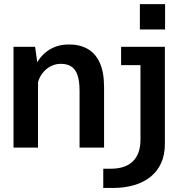

<svg xmlns="http://www.w3.org/2000/svg" viewBox="-20 -732 890 952"><path d="M47 0V-500H154L168.5 -396.5V0ZM374.5 0V-280.5Q374.5 -329 364.5 -358.8Q354.5 -388.5 334 -402Q313.5 -415.5 281.5 -415.5Q258.5 -415.5 238 -406.5Q217.5 -397.5 201.8 -381.8Q186 -366 176.2 -345.5Q166.5 -325 165 -302L135.5 -314Q135.5 -350 147.2 -385Q159 -420 182.5 -448.8Q206 -477.5 241 -494.5Q276 -511.5 323 -511.5Q375 -511.5 414 -489.8Q453 -468 474.5 -421.2Q496 -374.5 496 -299.5V0ZM492 200V104.5H530.5Q564.5 104.5 591.5 95.8Q618.5 87 637.5 69.2Q656.5 51.5 666.5 24.2Q676.5 -3 676.5 -39.5V-409H580.5V-500H797.5V-18.5Q797.5 36.5 778.5 77.5Q759.5 118.5 725 145.8Q690.5 173 643.2 186.5Q596 200 539.5 200ZM673.5 -711.5H798.5V-586H673.5Z"/></svg>

Font: Trispace Thin Medium
Style: Regular
Weight: 500
Version: Version 1.210